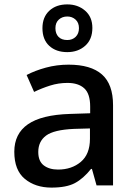

<svg xmlns="http://www.w3.org/2000/svg" viewBox="-20 -843 614 873"><path d="M292 -549Q393 -549 443.5 -504.5Q494 -460 494 -365V0H419L398 -75H394Q359 -31 320.5 -10.5Q282 10 214 10Q141 10 93 -29.5Q45 -69 45 -153Q45 -235 107 -278Q169 -321 298 -325L390 -328V-358Q390 -417 363 -441.5Q336 -466 287 -466Q246 -466 208 -454Q170 -442 135 -425L101 -502Q139 -522 188.5 -535.5Q238 -549 292 -549ZM317 -257Q225 -253 189.5 -226.5Q154 -200 154 -152Q154 -110 179 -91Q204 -72 244 -72Q306 -72 347.5 -107Q389 -142 389 -212V-259ZM286 -606Q235 -606 204 -634.5Q173 -663 173 -715Q173 -765 204 -794Q235 -823 286 -823Q334 -823 367 -794.5Q400 -766 400 -716Q400 -664 367.5 -635Q335 -606 286 -606ZM286 -661Q309 -661 324 -675.5Q339 -690 339 -715Q339 -740 323.5 -754Q308 -768 286 -768Q263 -768 247.5 -754Q232 -740 232 -715Q232 -690 246 -675.5Q260 -661 286 -661Z"/></svg>

Font: Noto Sans Ol Chiki Medium
Style: Regular
Weight: 500
Designer: Monotype Design Team, Lewis McGuffie
Foundry: Monotype Imaging Inc.
Version: Version 2.003; ttfautohint (v1.8.4.7-5d5b)